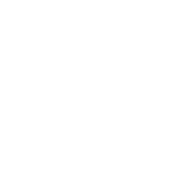

<svg xmlns="http://www.w3.org/2000/svg" viewBox="-20 -700 720 720"><path d="M680 0V-680ZM340 0V-680Z"/></svg>

Font: Relief SingleLine Ornament
Style: Regular
Weight: 400
Designer: François Chastanet, Noëlie Dayma, Élisa Garzelli
Foundry: institut supérieur des arts et du design Toulouse / isdaT
Version: Version 1.000